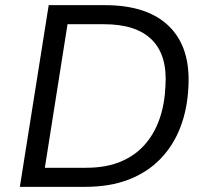

<svg xmlns="http://www.w3.org/2000/svg" viewBox="-20 -725 801 745"><path d="M57 0 169 -705H387Q553 -705 636.5 -622.5Q720 -540 711 -387Q707 -302 680 -231.5Q653 -161 603 -109Q553 -57 480 -28.5Q407 0 310 0ZM154 -74H314Q391 -74 447.5 -97.5Q504 -121 541.5 -163.5Q579 -206 599 -263.5Q619 -321 622 -391Q630 -510 569.5 -570.5Q509 -631 384 -631H242Z"/></svg>

Font: Nunito Sans 10pt
Style: Italic
Weight: 400
Italic angle: -9°
Designer: Vernon Adams
Foundry: Vernon Adams
Version: Version 3.101;gftools[0.9.27]